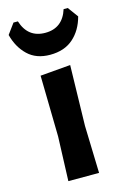

<svg xmlns="http://www.w3.org/2000/svg" viewBox="-130 -752 521 803"><g transform="rotate(-15 130.5 -350.0)"><path d="M248 -700 281 -655Q266 -598 227.5 -564Q189 -530 127 -530Q67 -530 30.5 -565Q-6 -600 -20 -655L13 -700H32Q56 -624 131 -624Q206 -624 230 -700ZM63 0 70 -192 65 -456 196 -467 190 -205 196 0Z"/></g></svg>

Font: Alegreya Sans
Style: Bold
Weight: 700
Designer: Juan Pablo del Peral
Foundry: Huerta Tipografica
Version: Version 2.007